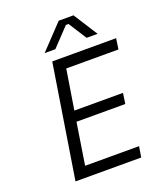

<svg xmlns="http://www.w3.org/2000/svg" viewBox="-168 -1055 978 1161"><g transform="rotate(-20 320.5 -474.0)"><path d="M114 0 230 -730H641L631 -661H295L254 -405H567L557 -337H243L201 -69H548L537 0ZM204 -793 351 -948H446L545 -793H474L400 -909H383L273 -793Z"/></g></svg>

Font: Sora Light
Style: Italic
Weight: 300
Designer: Jonathan Barnbrook, Juli√°n Moncada
Version: Version 1.000